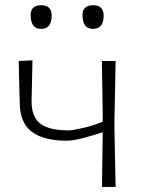

<svg xmlns="http://www.w3.org/2000/svg" viewBox="-20 -734 561 754"><path d="M380.5 0Q381 -54.5 381.8 -105Q382.5 -155.5 383.5 -214.5Q351 -204 309.8 -192.8Q268.5 -181.5 241.5 -181.5Q150 -181.5 103.8 -217.2Q57.5 -253 57.5 -332.5Q56 -374 55.2 -413.8Q54.5 -453.5 53.5 -494.5L107.5 -497Q106.5 -456.5 105.8 -416.8Q105 -377 104 -336.5Q104 -274 138.8 -248Q173.5 -222 249 -222Q264 -222 304.2 -231Q344.5 -240 383.5 -256V-275.5Q382.5 -336.5 381.8 -388.2Q381 -440 380 -494.5H434Q433 -439 432 -386Q431 -333 429.5 -270.5V-220.5Q430.5 -159.5 431.8 -107.8Q433 -56 434 0ZM345 -620.5Q304 -620.5 304 -675.5Q304 -713.5 346 -713.5Q387 -713.5 387 -672.5Q387 -620.5 345 -620.5ZM141 -620.5Q100.5 -620.5 100.5 -675.5Q100.5 -713.5 142 -713.5Q183 -713.5 183 -672.5Q183 -620.5 141 -620.5Z"/></svg>

Font: Commissioner Loud ExtraLight
Style: Regular
Weight: 200
Designer: Kostas Bartsokas
Foundry: Kostas Bartsokas
Version: Version 1.000; ttfautohint (v1.8.3)